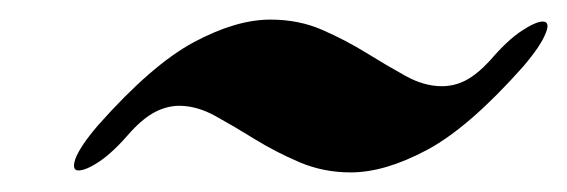

<svg xmlns="http://www.w3.org/2000/svg" viewBox="-20 -427 579 196"><path d="M80 -299Q135 -361 178 -384Q221 -407 256 -407Q285 -407 309 -396.5Q333 -386 354 -373Q375 -360 394 -349.5Q413 -339 431 -339Q444 -339 455.5 -345Q467 -351 480 -365Q498 -386 512.5 -395.5Q527 -405 534 -405Q542 -405 537 -393Q532 -380 514 -359Q459 -297 416 -274Q373 -251 338 -251Q310 -251 285.5 -261.5Q261 -272 240 -285Q219 -298 200 -308.5Q181 -319 163 -319Q151 -319 139 -313Q127 -307 114 -293Q96 -272 82 -262.5Q68 -253 60 -253Q53 -253 57 -265Q62 -278 80 -299Z"/></svg>

Font: Story Script
Style: Regular
Weight: 400
Designer: Lana Roulhac, Ben Buysse
Version: Version 1.000; ttfautohint (v1.8.4.7-5d5b)